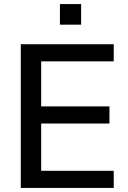

<svg xmlns="http://www.w3.org/2000/svg" viewBox="-20 -922 629 942"><path d="M82 0V-705H538V-621H182V-400H517V-316H182V-84H538V0ZM274 -801V-902H378V-801Z"/></svg>

Font: Nunito Sans 12pt ExtraLight 12pt SemiBold
Style: Regular
Weight: 600
Version: Version 3.101;gftools[0.9.27]